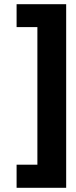

<svg xmlns="http://www.w3.org/2000/svg" viewBox="-20 -731 363 914"><path d="M59 53H158V-602H59V-711H295V163H59Z"/></svg>

Font: Noto Sans Syriac ExtraBold
Style: Regular
Weight: 800
Designer: Patrick Giasson and the Monotype Design Team
Foundry: Monotype Imaging Inc.
Version: Version 3.000; ttfautohint (v1.8.4.7-5d5b)